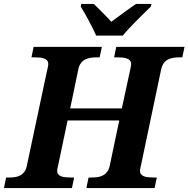

<svg xmlns="http://www.w3.org/2000/svg" viewBox="-43 -951 953 971"><path d="M394 0 404.8 -53.2H418Q434.1 -53.2 449.2 -55.2Q464.4 -57.1 477.1 -63.7Q489.7 -70.3 498.8 -82Q507.8 -93.8 512.2 -113.8L560.1 -341.8H298.8L250 -109.9Q248.5 -104.5 247.3 -97.7Q246.1 -90.8 246.1 -86.9Q246.1 -76.2 251.5 -69.6Q256.8 -63 266.6 -59.3Q276.4 -55.7 289.8 -54.4Q303.2 -53.2 318.8 -53.2H332L320.8 0H-22.9L-12.2 -53.2H1Q16.6 -53.2 31.5 -55.2Q46.4 -57.1 58.6 -63.5Q70.8 -69.8 79.8 -81.5Q88.9 -93.3 92.8 -112.8L194.8 -592.8Q201.2 -618.7 201.2 -627Q201.2 -637.7 195.8 -644.5Q190.4 -651.4 180.9 -655Q171.4 -658.7 158 -659.9Q144.5 -661.1 128.9 -661.1H116.2L127 -713.9H472.2L460.9 -661.1H448.2Q431.6 -661.1 416.3 -658.9Q400.9 -656.7 388.2 -650.4Q375.5 -644 366.2 -631.8Q356.9 -619.6 353 -600.1L312 -402.8H573.2L615.2 -597.2Q617.7 -607.4 618.9 -615.2Q620.1 -623 620.1 -627Q620.1 -637.7 614.5 -644.5Q608.9 -651.4 599.1 -655Q589.4 -658.7 575.9 -659.9Q562.5 -661.1 546.9 -661.1H534.2L544.9 -713.9H890.1L878.9 -661.1H866.2Q850.1 -661.1 835 -658.9Q819.8 -656.7 807.1 -650.4Q794.4 -644 785.4 -631.8Q776.4 -619.6 772 -600.1L668.9 -109.9Q667.5 -104.5 666.3 -97.7Q665 -90.8 665 -86.9Q665 -76.2 670.4 -69.6Q675.8 -63 685.3 -59.3Q694.8 -55.7 708 -54.4Q721.2 -53.2 736.8 -53.2H750L738.8 0ZM720.2 -918Q705.6 -903.8 686.8 -885.5Q668 -867.2 648.7 -847.7Q629.4 -828.1 610.8 -808.3Q592.3 -788.6 578.1 -771H443.4Q437 -786.1 427.2 -805.7Q417.5 -825.2 406.5 -845.5Q395.5 -865.7 384.8 -884.8Q374 -903.8 365.2 -918L368.2 -931.2H431.2Q439.9 -922.9 451.4 -911.6Q462.9 -900.4 475.1 -887.9Q487.3 -875.5 499.3 -863.3Q511.2 -851.1 520 -840.8Q533.7 -851.1 550.3 -863.3Q566.9 -875.5 583.7 -887.9Q600.6 -900.4 616.7 -911.6Q632.8 -922.9 645 -931.2H723.1Z"/></svg>

Font: Droid Serif
Style: Bold Italic
Weight: 700
Italic angle: -12°
Designer: Monotype Design team
Foundry: Monotype Imaging Inc.
Version: Version 1.03